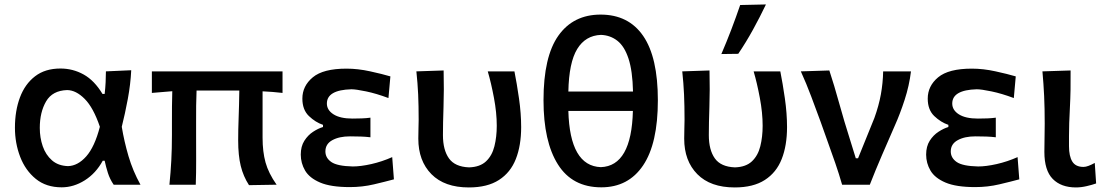

<svg xmlns="http://www.w3.org/2000/svg" viewBox="-20 -810 4844 842"><path d="M250.5 11.5Q182.5 11.5 137 -25.5Q91.5 -62.5 68.5 -122.2Q45.5 -182 45.5 -250Q45.5 -324 67.5 -382.8Q89.5 -441.5 133.8 -475.5Q178 -509.5 245 -509.5Q300 -509.5 347 -483.2Q394 -457 429.5 -398H439Q442 -424.5 443.2 -449.2Q444.5 -474 444.5 -497L555.5 -502Q552.5 -440.5 540.5 -376Q528.5 -311.5 514 -254Q524.5 -190 543.5 -125.2Q562.5 -60.5 596 0H478.5Q462 -24 453.2 -51.5Q444.5 -79 439 -105H430.5Q400.5 -50 351.8 -19.2Q303 11.5 250.5 11.5ZM278 -81.5Q321 -82.5 358 -124Q395 -165.5 418 -254Q389.5 -338 351.5 -376.2Q313.5 -414.5 274.5 -415Q210 -413 182.2 -365.5Q154.5 -318 154.5 -249Q154.5 -206 167.5 -168.5Q180.5 -131 207.8 -107Q235 -83 278 -81.5Z M723 0Q728.5 -54.5 731.2 -106Q734 -157.5 734 -219V-268Q734 -309.5 734.2 -344.2Q734.5 -379 735.5 -410L646 -402.5V-497H1219V-402.5Q1197 -405 1175.2 -406.8Q1153.5 -408.5 1131.5 -409.5V-206Q1131.5 -144.5 1144.5 -97.5Q1157.5 -50.5 1193 0L1072 2Q1047 -36.5 1035.8 -82.2Q1024.5 -128 1024.5 -194Q1024.5 -240.5 1026.5 -293.2Q1028.5 -346 1029.5 -413Q1027 -413 1024 -413H842Q840.5 -380.5 840.2 -346.5Q840 -312.5 840 -277.5V-214Q840 -156.5 840.2 -105.2Q840.5 -54 838.5 0Z M1514 10.5Q1430.5 10.5 1383.8 -9.5Q1337 -29.5 1318 -62Q1299 -94.5 1299 -132Q1299 -168 1314.8 -192.8Q1330.5 -217.5 1353.2 -232.2Q1376 -247 1396.5 -253V-262.5Q1363.5 -273.5 1334.8 -301Q1306 -328.5 1306 -377.5Q1306 -433 1351.8 -471Q1397.5 -509 1499.5 -509Q1549.5 -509 1603 -497.2Q1656.5 -485.5 1692 -475L1683.5 -380Q1630 -400 1585.5 -409.2Q1541 -418.5 1521 -418.5Q1413.5 -415.5 1413.5 -356Q1413.5 -327 1442.8 -308.5Q1472 -290 1526 -290Q1548 -290 1567.2 -290.8Q1586.5 -291.5 1604.5 -294V-208Q1583.5 -210.5 1562.5 -211.2Q1541.5 -212 1515 -212Q1467.5 -212 1437.2 -195.2Q1407 -178.5 1407 -146Q1407 -117.5 1433 -99.5Q1459 -81.5 1527 -80Q1562 -80 1608.5 -90.5Q1655 -101 1700 -121L1707.5 -23.5Q1670.5 -13.5 1619.8 -1.5Q1569 10.5 1514 10.5Z M2036 12Q1929.5 12 1872 -46.2Q1814.5 -104.5 1814.5 -202Q1814.5 -226.5 1815.2 -246Q1816 -265.5 1816 -284Q1816 -346.5 1813.8 -396Q1811.5 -445.5 1806 -497L1925.5 -501Q1927.5 -414 1925 -341.2Q1922.5 -268.5 1922.5 -217.5Q1922.5 -152.5 1948.8 -115.5Q1975 -78.5 2037 -76Q2085 -77.5 2111.5 -102.5Q2138 -127.5 2148.2 -168.5Q2158.5 -209.5 2158.5 -258.5Q2158.5 -315.5 2146.2 -380.8Q2134 -446 2119 -497H2236Q2246.5 -444.5 2256 -378.5Q2265.5 -312.5 2265.5 -252.5Q2265.5 -172 2242.2 -112.8Q2219 -53.5 2168.2 -20.8Q2117.5 12 2036 12Z M2617 11.5Q2490 11.5 2426.8 -88.8Q2363.5 -189 2363.5 -370.5Q2363.5 -562 2429 -654Q2494.5 -746 2614 -746Q2736.5 -746 2800.8 -652.2Q2865 -558.5 2865 -370.5Q2865 -180.5 2800.2 -84.5Q2735.5 11.5 2617 11.5ZM2615.5 -657Q2547.5 -654.5 2511.2 -595Q2475 -535.5 2472.5 -408.5H2756Q2754 -499.5 2736.2 -553.2Q2718.5 -607 2687.5 -631.2Q2656.5 -655.5 2615.5 -657ZM2615 -77Q2749.5 -82 2755.5 -323.5H2472.5Q2479 -82 2615 -77Z M3202 12Q3095.5 12 3038 -46.2Q2980.5 -104.5 2980.5 -202Q2980.5 -226.5 2981.2 -246Q2982 -265.5 2982 -284Q2982 -346.5 2979.8 -396Q2977.5 -445.5 2972 -497L3091.5 -501Q3093.5 -414 3091 -341.2Q3088.5 -268.5 3088.5 -217.5Q3088.5 -152.5 3114.8 -115.5Q3141 -78.5 3203 -76Q3251 -77.5 3277.5 -102.5Q3304 -127.5 3314.2 -168.5Q3324.5 -209.5 3324.5 -258.5Q3324.5 -315.5 3312.2 -380.8Q3300 -446 3285 -497H3402Q3412.5 -444.5 3422 -378.5Q3431.5 -312.5 3431.5 -252.5Q3431.5 -172 3408.2 -112.8Q3385 -53.5 3334.2 -20.8Q3283.5 12 3202 12ZM3143.5 -573Q3166.5 -626.5 3187 -680.2Q3207.5 -734 3226 -788L3339 -790.5Q3312.5 -735 3282.2 -680Q3252 -625 3217.5 -574Z M3673 0Q3659.5 -47 3643 -94.8Q3626.5 -142.5 3610 -188L3578.5 -276.5Q3558.5 -331 3537.5 -387Q3516.5 -443 3492 -497L3617 -501Q3638 -437.5 3660.5 -356.2Q3683 -275 3706.5 -201.5L3733 -116H3743L3814.5 -292.5Q3834 -346.5 3843 -396.2Q3852 -446 3853 -497H3975Q3967.5 -434.5 3947.2 -372.2Q3927 -310 3904.5 -260Q3876 -195 3847.8 -129.5Q3819.5 -64 3794.5 0Z M4256.5 10.5Q4173 10.5 4126.2 -9.5Q4079.5 -29.5 4060.5 -62Q4041.5 -94.5 4041.5 -132Q4041.5 -168 4057.2 -192.8Q4073 -217.5 4095.8 -232.2Q4118.5 -247 4139 -253V-262.5Q4106 -273.5 4077.2 -301Q4048.5 -328.5 4048.5 -377.5Q4048.5 -433 4094.2 -471Q4140 -509 4242 -509Q4292 -509 4345.5 -497.2Q4399 -485.5 4434.5 -475L4426 -380Q4372.5 -400 4328 -409.2Q4283.5 -418.5 4263.5 -418.5Q4156 -415.5 4156 -356Q4156 -327 4185.2 -308.5Q4214.5 -290 4268.5 -290Q4290.5 -290 4309.8 -290.8Q4329 -291.5 4347 -294V-208Q4326 -210.5 4305 -211.2Q4284 -212 4257.5 -212Q4210 -212 4179.8 -195.2Q4149.5 -178.5 4149.5 -146Q4149.5 -117.5 4175.5 -99.5Q4201.5 -81.5 4269.5 -80Q4304.5 -80 4351 -90.5Q4397.5 -101 4442.5 -121L4450 -23.5Q4413 -13.5 4362.2 -1.5Q4311.5 10.5 4256.5 10.5Z M4698.5 12Q4633.5 12 4596.8 -25.2Q4560 -62.5 4560 -144Q4560 -182.5 4560.8 -209.8Q4561.5 -237 4561.5 -268Q4561.5 -335.5 4559 -388.8Q4556.5 -442 4551.5 -497L4675 -501Q4676 -413 4672 -339Q4668 -265 4668 -214V-169Q4668 -125 4682.5 -101.5Q4697 -78 4731.5 -78Q4741.5 -78 4754 -82.8Q4766.5 -87.5 4781 -95.5L4787 -5.5Q4770.5 0.5 4745.8 6.2Q4721 12 4698.5 12Z"/></svg>

Font: Commissioner Flair Medium
Style: Regular
Weight: 500
Designer: Kostas Bartsokas
Foundry: Kostas Bartsokas
Version: Version 1.000; ttfautohint (v1.8.3)